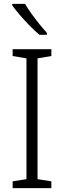

<svg xmlns="http://www.w3.org/2000/svg" viewBox="-20 -967 329 987"><path d="M244 0H45V-35L116 -46V-667L45 -679V-714H244V-679L173 -667V-46L244 -35ZM109 -947Q122 -924 141.5 -897Q161 -870 182 -844Q203 -818 221 -798V-788H183Q160 -807 133 -834.5Q106 -862 82 -890Q58 -918 43 -939V-947Z"/></svg>

Font: Noto Sans Lao UI SemCond Light
Style: Regular
Weight: 300
Width: 4
Designer: Monotype Design Team
Foundry: Monotype Imaging Inc.
Version: Version 2.000; ttfautohint (v1.8.4.7-5d5b)